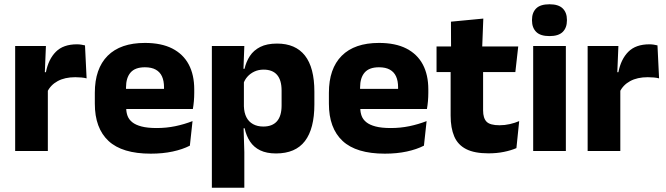

<svg xmlns="http://www.w3.org/2000/svg" viewBox="-20 -707 3117 899"><path d="M201 -276 159 -369H195Q207 -430 241.8 -464.8Q276.5 -499.5 340 -499.5Q351 -499.5 360.2 -498Q369.5 -496.5 378 -494.5L385.5 -340Q375 -343 361 -344.2Q347 -345.5 332.5 -345.5Q283.5 -345.5 250 -327.2Q216.5 -309 201 -276ZM51 0V-491.5H195L188.5 -334.5L204 -332.5V0Z M686 12.5Q552 12.5 488 -47.2Q424 -107 424 -221.5V-272.5Q424 -385.5 484 -445.8Q544 -506 658.5 -506Q735.5 -506 786.8 -479.8Q838 -453.5 863.8 -405Q889.5 -356.5 889.5 -288.5V-272Q889.5 -253 887.8 -233.2Q886 -213.5 883 -196.5H745Q747 -225.5 747.5 -251.2Q748 -277 748 -298Q748 -328.5 738.5 -349.2Q729 -370 709.2 -381Q689.5 -392 658.5 -392Q612.5 -392 591.2 -367.2Q570 -342.5 570 -297V-252L571 -235.5V-200.5Q571 -181.5 577.2 -164.5Q583.5 -147.5 599.2 -134.8Q615 -122 642.8 -114.8Q670.5 -107.5 713.5 -107.5Q759 -107.5 801 -116.2Q843 -125 881.5 -140L869 -25Q835 -7.5 788.5 2.5Q742 12.5 686 12.5ZM505 -196.5V-291H852V-196.5Z M1272.5 11.5Q1228.5 11.5 1198.5 -3Q1168.5 -17.5 1150.8 -44.2Q1133 -71 1125.5 -106.5H1086L1122 -209.5Q1123 -179 1133.8 -158Q1144.5 -137 1164.8 -125.8Q1185 -114.5 1213 -114.5Q1255 -114.5 1276.8 -139.2Q1298.5 -164 1298.5 -213V-283Q1298.5 -332 1277.2 -356.5Q1256 -381 1214 -381Q1190.5 -381 1171.2 -372Q1152 -363 1138.8 -348.2Q1125.5 -333.5 1119.5 -314.5L1084.5 -385H1125Q1132.5 -418 1150 -444.8Q1167.5 -471.5 1198.5 -487.2Q1229.5 -503 1277.5 -503Q1363.5 -503 1407.8 -446.8Q1452 -390.5 1452 -278V-218Q1452 -104.5 1407.8 -46.5Q1363.5 11.5 1272.5 11.5ZM972 172V-491.5H1124L1119 -359L1122 -341.5V-152.5L1120 -126.5L1124 5V172Z M1782 12.5Q1648 12.5 1584 -47.2Q1520 -107 1520 -221.5V-272.5Q1520 -385.5 1580 -445.8Q1640 -506 1754.5 -506Q1831.5 -506 1882.8 -479.8Q1934 -453.5 1959.8 -405Q1985.5 -356.5 1985.5 -288.5V-272Q1985.5 -253 1983.8 -233.2Q1982 -213.5 1979 -196.5H1841Q1843 -225.5 1843.5 -251.2Q1844 -277 1844 -298Q1844 -328.5 1834.5 -349.2Q1825 -370 1805.2 -381Q1785.5 -392 1754.5 -392Q1708.5 -392 1687.2 -367.2Q1666 -342.5 1666 -297V-252L1667 -235.5V-200.5Q1667 -181.5 1673.2 -164.5Q1679.5 -147.5 1695.2 -134.8Q1711 -122 1738.8 -114.8Q1766.5 -107.5 1809.5 -107.5Q1855 -107.5 1897 -116.2Q1939 -125 1977.5 -140L1965 -25Q1931 -7.5 1884.5 2.5Q1838 12.5 1782 12.5ZM1601 -196.5V-291H1948V-196.5Z M2267 11Q2201.5 11 2162.8 -8.8Q2124 -28.5 2107 -68Q2090 -107.5 2090 -165.5V-440H2242V-190Q2242 -154 2258.2 -137.2Q2274.5 -120.5 2319 -120.5Q2343.5 -120.5 2367.5 -126Q2391.5 -131.5 2411 -140L2398 -13.5Q2372.5 -2.5 2339.2 4.2Q2306 11 2267 11ZM2024 -369.5V-489.5H2406.5L2393 -369.5ZM2092 -478.5 2091.5 -605.5 2243 -620 2237.5 -478.5Z M2476.5 0V-491.5H2629.5V0ZM2553 -538Q2510 -538 2490.5 -557.8Q2471 -577.5 2471 -611V-614.5Q2471 -648 2490.5 -667.5Q2510 -687 2553 -687Q2595 -687 2614.8 -667.5Q2634.5 -648 2634.5 -614.5V-611Q2634.5 -577 2614.8 -557.5Q2595 -538 2553 -538Z M2881.5 -276 2839.5 -369H2875.5Q2887.5 -430 2922.2 -464.8Q2957 -499.5 3020.5 -499.5Q3031.5 -499.5 3040.8 -498Q3050 -496.5 3058.5 -494.5L3066 -340Q3055.5 -343 3041.5 -344.2Q3027.5 -345.5 3013 -345.5Q2964 -345.5 2930.5 -327.2Q2897 -309 2881.5 -276ZM2731.5 0V-491.5H2875.5L2869 -334.5L2884.5 -332.5V0Z"/></svg>

Font: Anek Telugu
Style: Bold
Weight: 700
Designer: Omkar Bhoir (Telugu), Yesha Goshar (Latin)
Foundry: Ek Type
Version: Version 1.003